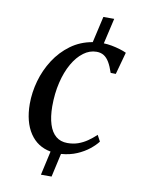

<svg xmlns="http://www.w3.org/2000/svg" viewBox="-88 -729 686 915"><g transform="rotate(10 255.0 -272.0)"><path d="M174.5 123.5 200.5 7Q136 -4.5 100 -58.5Q64 -112.5 63.5 -200Q63.5 -255.5 79.2 -311.5Q95 -367.5 126.2 -416Q157.5 -464.5 203.2 -498Q249 -531.5 308 -541.5L337 -668.5H389.5L361 -545Q379 -544.5 399.5 -540.8Q420 -537 439.2 -531.2Q458.5 -525.5 472 -519L442.5 -411.5L417.5 -412Q407.5 -442.5 396 -461.8Q384.5 -481 369.8 -490.2Q355 -499.5 334.5 -499.5Q301 -499.5 271.5 -477.5Q242 -455.5 219.2 -415.8Q196.5 -376 183.8 -322.8Q171 -269.5 171 -206.5Q171.5 -155.5 182.8 -120Q194 -84.5 216.2 -65.8Q238.5 -47 272 -47Q300 -47 323.5 -55.2Q347 -63.5 367.8 -77.8Q388.5 -92 408 -110.5L424 -80.5Q410 -62 385.8 -42.5Q361.5 -23 328 -8.5Q294.5 6 251.5 9.5L226 123.5Z"/></g></svg>

Font: Merriweather 72pt
Style: Italic
Weight: 400
Italic angle: -7.8°
Version: Version 2.101